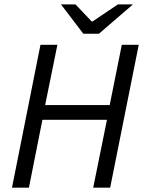

<svg xmlns="http://www.w3.org/2000/svg" viewBox="-20 -862 662 882"><path d="M35.1 0 165.9 -656.3H243.7L187.4 -379.3H483.9L539.6 -656.3H617.4L486.1 0H408.2L471.3 -311.6H174.8L112.9 0ZM362.8 -707 260.2 -841.7H327L401.2 -763.4H405.2L521.4 -841.7H590.7L434.4 -707Z"/></svg>

Font: Source Sans 3 VF
Style: Italic
Weight: 200
Italic angle: -11°
Designer: Paul D. Hunt
Foundry: Adobe Systems Incorporated
Version: Version 3.042;hotconv 1.0.118;makeotfexe 2.5.65603